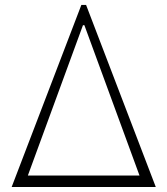

<svg xmlns="http://www.w3.org/2000/svg" viewBox="-20 -747 668 767"><path d="M26.6 0 305 -727.3H323.9L602.3 0ZM91.3 -45.8H537.3L317.1 -646.3H311.4Z"/></svg>

Font: Inter UI Extra Light
Style: Regular
Weight: 200
Designer: Rasmus Andersson
Foundry: rsms
Version: 3.2;8d6f07862